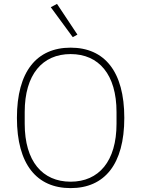

<svg xmlns="http://www.w3.org/2000/svg" viewBox="-20 -955 726 987"><path d="M354 -764 378 -777 273 -935 241 -918ZM343 12C517 12 619 -110 619 -349C619 -588 517 -710 343 -710C169 -710 67 -588 67 -349C67 -110 169 12 343 12ZM343 -21C198 -21 107 -126 107 -319V-379C107 -572 198 -677 343 -677C488 -677 579 -572 579 -379V-319C579 -126 488 -21 343 -21Z"/></svg>

Font: IBM Plex Arabic ExtraLight
Style: Regular
Weight: 200
Designer: Mike Abbink, Paul van der Laan, Pieter van Rosmalen, Wael Morcos, Khajak Apelian
Foundry: Bold Monday
Version: Version 1.0